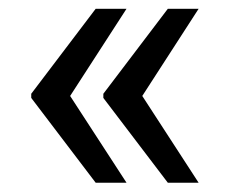

<svg xmlns="http://www.w3.org/2000/svg" viewBox="-20 -482 509 429"><path d="M136.7 -267.6 262.7 -73.7H193.8L49.8 -263.2V-272.5L193.8 -462.4H262.7ZM297.9 -267.6 423.8 -73.7H355L210.9 -263.2V-272.5L355 -462.4H423.8Z"/></svg>

Font: SteelSelectRoboto
Style: Roboto-Regular
Weight: 400
Designer: Google
Version: Version 2.137; 2017